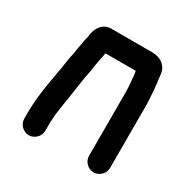

<svg xmlns="http://www.w3.org/2000/svg" viewBox="-124 -590 731 743"><g transform="rotate(30 241.0 -218.5)"><path d="M144 -7V-34C144 -39 144 -47 145 -58C145 -68 146 -77 147 -85C154 -137 164 -193 171 -244C174 -270 182 -295 184 -321C186 -336 190 -353 193 -368L196 -383H331L333 -373C335 -346 339 -321 339 -292V-8C339 17 360 39 386 39C412 39 433 17 433 -8V-291C433 -303 432 -315 431 -327L429 -357C428 -366 427 -376 426 -385C423 -403 423 -422 418 -437C407 -462 384 -477 349 -477H174C133 -480 111 -449 106 -413C106 -411 106 -408 105 -404C101 -390 100 -384 98 -370C96 -358 92 -343 91 -330L89 -318C87 -311 85 -301 83 -290C72 -207 50 -127 50 -34V-7C50 18 72 40 97 40C122 40 144 18 144 -7Z"/></g></svg>

Font: Electronic
Style: ExBlk
Weight: 900
Version: Version 1.011